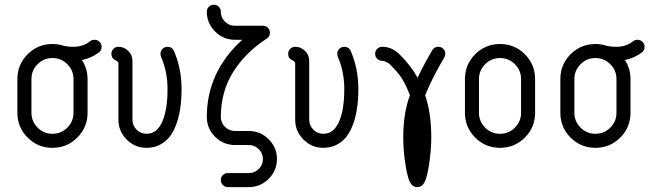

<svg xmlns="http://www.w3.org/2000/svg" viewBox="-20 -608 2734 805"><path d="M376.5 -441.2Q388.8 -441.2 397.4 -432.6Q405.9 -424.1 405.9 -411.8Q405.9 -396.5 394.7 -388.2Q362.9 -364.1 323.5 -356.5Q347.1 -320 347.1 -276.5V-135.3Q347.1 -74.1 304.1 -31.2Q261.2 11.8 200 11.8Q138.8 11.8 95.9 -31.2Q52.9 -74.1 52.9 -135.3V-276.5Q52.9 -337.6 95.9 -380.6Q138.8 -423.5 200 -423.5Q222.9 -423.5 241.2 -417.6Q260.6 -411.8 288.2 -411.8Q328.2 -411.8 358.2 -435.3Q365.9 -441.2 376.5 -441.2ZM111.8 -276.5V-135.3Q111.8 -98.8 137.6 -72.9Q163.5 -47.1 200 -47.1Q236.5 -47.1 262.4 -72.9Q288.2 -98.8 288.2 -135.3V-276.5Q288.2 -312.9 262.4 -338.8Q236.5 -364.7 200 -364.7Q163.5 -364.7 137.6 -338.8Q111.8 -312.9 111.8 -276.5Z M476.5 -411.8Q500.6 -411.8 517.9 -394.4Q535.3 -377.1 535.3 -352.9V-105.9Q535.3 -81.8 552.6 -64.4Q570 -47.1 594.1 -47.1Q618.8 -47.1 635.3 -61.8Q652.9 -77.6 662.9 -104.1Q682.4 -152.9 682.4 -235.3Q682.4 -306.5 655.3 -370Q652.9 -374.7 652.9 -382.4Q652.9 -394.7 661.5 -403.2Q670 -411.8 682.4 -411.8Q701.8 -411.8 709.4 -394.1Q741.2 -320.6 741.2 -235.3Q741.2 -142.9 717.6 -82.9Q701.8 -40.6 674.1 -17.1Q640.6 11.8 594.1 11.8Q545.9 11.8 511.2 -22.9Q476.5 -57.6 476.5 -105.9V-341.2Q476.5 -350.6 464.7 -355.3Q447.1 -362.9 447.1 -382.4Q447.1 -394.7 455.6 -403.2Q464.1 -411.8 476.5 -411.8Z M905.9 -558.8Q905.9 -534.7 923.2 -517.4Q940.6 -500 964.7 -500H1082.4Q1094.7 -500 1103.2 -491.5Q1111.8 -482.9 1111.8 -470.6Q1111.8 -454.7 1098.2 -445.9Q1008.8 -388.2 957.4 -305.6Q905.9 -222.9 905.9 -117.6Q905.9 -93.5 923.2 -76.2Q940.6 -58.8 964.7 -58.8H1023.5Q1071.8 -58.8 1106.5 -24.1Q1141.2 10.6 1141.2 58.8Q1141.2 107.1 1106.5 141.8Q1071.8 176.5 1023.5 176.5H935.3Q922.9 176.5 914.4 167.9Q905.9 159.4 905.9 147.1Q905.9 134.7 914.4 126.2Q922.9 117.6 935.3 117.6H1023.5Q1047.6 117.6 1065 100.3Q1082.4 82.9 1082.4 58.8Q1082.4 34.7 1065 17.4Q1047.6 0 1023.5 0H964.7Q916.5 0 881.8 -34.7Q847.1 -69.4 847.1 -117.6Q847.1 -306.5 995.9 -441.2H964.7Q916.5 -441.2 881.8 -475.9Q847.1 -510.6 847.1 -558.8Q847.1 -571.2 855.6 -579.7Q864.1 -588.2 876.5 -588.2Q888.8 -588.2 897.4 -579.7Q905.9 -571.2 905.9 -558.8Z M1217.6 -411.8Q1241.8 -411.8 1259.1 -394.4Q1276.5 -377.1 1276.5 -352.9V-105.9Q1276.5 -81.8 1293.8 -64.4Q1311.2 -47.1 1335.3 -47.1Q1360 -47.1 1376.5 -61.8Q1394.1 -77.6 1404.1 -104.1Q1423.5 -152.9 1423.5 -235.3Q1423.5 -306.5 1396.5 -370Q1394.1 -374.7 1394.1 -382.4Q1394.1 -394.7 1402.6 -403.2Q1411.2 -411.8 1423.5 -411.8Q1442.9 -411.8 1450.6 -394.1Q1482.4 -320.6 1482.4 -235.3Q1482.4 -142.9 1458.8 -82.9Q1442.9 -40.6 1415.3 -17.1Q1381.8 11.8 1335.3 11.8Q1287.1 11.8 1252.4 -22.9Q1217.6 -57.6 1217.6 -105.9V-341.2Q1217.6 -350.6 1205.9 -355.3Q1188.2 -362.9 1188.2 -382.4Q1188.2 -394.7 1196.8 -403.2Q1205.3 -411.8 1217.6 -411.8Z M1582.4 -411.8Q1623.5 -411.8 1655.9 -379.4Q1705.3 -330 1730.6 -281.8Q1758.2 -339.4 1792.4 -397.6Q1800.6 -411.8 1817.6 -411.8Q1830 -411.8 1838.5 -403.2Q1847.1 -394.7 1847.1 -382.4Q1847.1 -375.3 1842.9 -367.1Q1794.1 -285.9 1762.4 -208.2Q1788.2 -135.9 1788.2 -29.4Q1788.2 23.5 1777.6 90Q1772.9 119.4 1767.1 137.6Q1764.7 146.5 1760 155.9Q1754.7 164.7 1752.9 166.5Q1742.9 176.5 1729.4 176.5Q1715.9 176.5 1705.9 166.5Q1704.1 164.7 1698.8 155.9Q1694.1 146.5 1691.8 137.6Q1685.9 119.4 1681.2 90Q1670.6 23.5 1670.6 -29.4Q1670.6 -134.1 1698.8 -208.8Q1679.4 -257.1 1663.8 -280.9Q1648.2 -304.7 1614.7 -338.2Q1611.2 -341.8 1601.2 -347.4Q1591.2 -352.9 1582.4 -352.9Q1570 -352.9 1561.5 -361.5Q1552.9 -370 1552.9 -382.4Q1552.9 -394.7 1561.5 -403.2Q1570 -411.8 1582.4 -411.8Z M2223.5 -276.5V-135.3Q2223.5 -74.1 2180.6 -31.2Q2137.6 11.8 2076.5 11.8Q2015.3 11.8 1972.4 -31.2Q1929.4 -74.1 1929.4 -135.3V-276.5Q1929.4 -337.6 1972.4 -380.6Q2015.3 -423.5 2076.5 -423.5Q2137.6 -423.5 2180.6 -380.6Q2223.5 -337.6 2223.5 -276.5ZM1988.2 -276.5V-135.3Q1988.2 -98.8 2014.1 -72.9Q2040 -47.1 2076.5 -47.1Q2112.9 -47.1 2138.8 -72.9Q2164.7 -98.8 2164.7 -135.3V-276.5Q2164.7 -312.9 2138.8 -338.8Q2112.9 -364.7 2076.5 -364.7Q2040 -364.7 2014.1 -338.8Q1988.2 -312.9 1988.2 -276.5Z M2652.9 -441.2Q2665.3 -441.2 2673.8 -432.6Q2682.4 -424.1 2682.4 -411.8Q2682.4 -396.5 2671.2 -388.2Q2639.4 -364.1 2600 -356.5Q2623.5 -320 2623.5 -276.5V-135.3Q2623.5 -74.1 2580.6 -31.2Q2537.6 11.8 2476.5 11.8Q2415.3 11.8 2372.4 -31.2Q2329.4 -74.1 2329.4 -135.3V-276.5Q2329.4 -337.6 2372.4 -380.6Q2415.3 -423.5 2476.5 -423.5Q2499.4 -423.5 2517.6 -417.6Q2537.1 -411.8 2564.7 -411.8Q2604.7 -411.8 2634.7 -435.3Q2642.4 -441.2 2652.9 -441.2ZM2388.2 -276.5V-135.3Q2388.2 -98.8 2414.1 -72.9Q2440 -47.1 2476.5 -47.1Q2512.9 -47.1 2538.8 -72.9Q2564.7 -98.8 2564.7 -135.3V-276.5Q2564.7 -312.9 2538.8 -338.8Q2512.9 -364.7 2476.5 -364.7Q2440 -364.7 2414.1 -338.8Q2388.2 -312.9 2388.2 -276.5Z"/></svg>

Font: OpenGost Type B TT
Style: Regular
Weight: 400
Version: Version 0.3